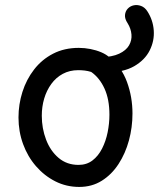

<svg xmlns="http://www.w3.org/2000/svg" viewBox="-20 -735 627 758"><path d="M562 -690Q584 -656 587 -615Q590 -574 571 -536Q552 -498 509.5 -473.5Q467 -449 397 -449L377 -509Q423 -510 450.5 -523Q478 -536 489.5 -556Q501 -576 499 -599Q497 -622 484 -643Q472 -661 473.5 -676Q475 -691 484.5 -701Q494 -711 508 -714Q522 -717 537 -711.5Q552 -706 562 -690ZM291 -546Q314 -546 337 -541.5Q360 -537 380 -528.5Q400 -520 414 -507Q460 -470 481.5 -411Q503 -352 503 -287Q503 -232 489 -180.5Q475 -129 448 -87.5Q421 -46 382 -21.5Q343 3 293 3Q242 3 198.5 -19Q155 -41 122 -79Q89 -117 71 -166.5Q53 -216 53 -271Q53 -323 68.5 -372Q84 -421 114.5 -460.5Q145 -500 189.5 -523Q234 -546 291 -546ZM145 -278Q145 -228 162 -183.5Q179 -139 211.5 -111.5Q244 -84 290 -84Q322 -84 345 -101.5Q368 -119 383 -148.5Q398 -178 405 -213Q412 -248 412 -282Q412 -343 392.5 -385.5Q373 -428 340 -451Q327 -455 314.5 -456.5Q302 -458 289 -458Q255 -458 228 -443.5Q201 -429 182.5 -403.5Q164 -378 154.5 -346Q145 -314 145 -278Z"/></svg>

Font: Playpen Sans
Style: Regular
Weight: 400
Designer: Laura Meseguer, Veronika Burian, José Scaglione, Kostas Bartsokas, Vera Evstafieva, Tom Grace, Yorlmar Campos
Foundry: TypeTogether
Version: Version 2.000